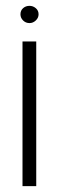

<svg xmlns="http://www.w3.org/2000/svg" viewBox="-20 -637 201 657"><path d="M57 0V-495H104V0ZM81 -558Q68 -558 59 -567Q50 -576 50 -588Q50 -601 59 -609Q68 -617 81 -617Q93 -617 102.5 -609Q112 -601 112 -588Q112 -576 102.5 -567Q93 -558 81 -558Z"/></svg>

Font: Alumni Sans Thin Light
Style: Regular
Weight: 300
Version: Version 1.018